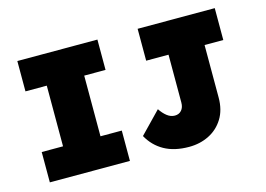

<svg xmlns="http://www.w3.org/2000/svg" viewBox="-94 -880 1483 1070"><g transform="rotate(-15 647.0 -345.0)"><path d="M75 0V-175H198V-525H75V-700H537V-525H414V-175H537V0ZM877 10Q792 10 734 -22.5Q676 -55 643 -115L762 -238Q779 -212 800 -195.5Q821 -179 845 -179Q869 -179 883.5 -195.5Q898 -212 898 -240V-516H769V-700H1214V-516H1106V-213Q1106 -142 1075 -92Q1044 -42 992 -16Q940 10 877 10Z"/></g></svg>

Font: Lexend Black
Style: Regular
Weight: 900
Designer: Bonnie Shaver-Troup, Thomas Jockin
Foundry: Lexend
Version: Version 1.007; ttfautohint (v1.8.3)